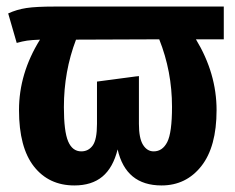

<svg xmlns="http://www.w3.org/2000/svg" viewBox="-20 -550 716 586"><path d="M663 -430H578Q641 -326 641 -214Q641 -102 594.5 -43Q548 16 473 16Q364 16 339 -94Q325 -38 292.5 -11Q260 16 207 16Q129 16 83.5 -42Q38 -100 38 -214Q38 -326 102 -429Q76 -428 62.5 -426Q49 -424 31 -419L5 -509Q31 -521 60.5 -525.5Q90 -530 147 -530H663ZM466 -430 212 -429Q175 -332 175 -223Q175 -149 188 -118.5Q201 -88 228 -88Q250 -88 263 -106Q276 -124 276 -172V-301L404 -318V-172Q404 -128 416.5 -108Q429 -88 449 -88Q476 -88 490.5 -116.5Q505 -145 505 -224Q505 -332 466 -430Z"/></svg>

Font: Fira Sans Condensed SemiBold
Style: Regular
Weight: 600
Width: 3
Designer: bBox Type GmbH & Carrois Corporate GbR & Edenspiekermann AG
Foundry: bBox Type GmbH & Carrois Corporate GbR & Edenspiekermann AG
Version: Version 4.301